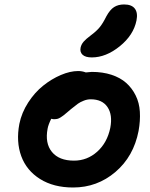

<svg xmlns="http://www.w3.org/2000/svg" viewBox="-20 -855 675 862"><path d="M392.1 -597.2Q363.8 -597.2 350.8 -609.1Q337.9 -621.1 341.8 -641.1Q345.2 -656.2 355.5 -668Q365.7 -679.7 387.2 -695.8Q413.6 -715.3 428 -733.2Q442.4 -751 457 -780.8Q473.6 -811.5 492.2 -823.2Q510.7 -835 537.1 -835Q571.3 -835 585.4 -816.2Q599.6 -797.4 592.8 -763.2Q579.6 -697.3 517.6 -647.2Q455.6 -597.2 392.1 -597.2ZM308.1 -13.2Q220.7 -13.2 159.9 -51.3Q99.1 -89.4 75.4 -154.1Q51.8 -218.8 66.9 -298.8Q77.1 -349.1 106.4 -394.5Q135.7 -439.9 173.6 -470.2Q211.4 -500.5 253.2 -518.3Q294.9 -536.1 331.1 -536.1Q349.1 -536.1 365.2 -529.8Q387.2 -532.2 392.1 -532.2Q440.9 -532.2 480.5 -519.3Q520 -506.3 546.4 -482.9Q572.8 -459.5 589.1 -426.5Q605.5 -393.6 607.9 -353.3Q610.4 -313 602.1 -267.1Q580.1 -152.8 498.3 -83Q416.5 -13.2 308.1 -13.2ZM193.8 -277.8Q181.2 -211.9 213.1 -172.9Q245.1 -133.8 312 -133.8Q371.6 -133.8 416.5 -174.1Q461.4 -214.4 475.1 -280.8Q486.3 -339.4 462.6 -374.3Q439 -409.2 387.2 -409.2Q371.1 -409.2 355.5 -402.8Q339.8 -396.5 329.8 -389.4Q319.8 -382.3 298.8 -365.2Q292.5 -359.9 280.8 -349.9Q269 -339.8 264.4 -336.4Q259.8 -333 252 -327.9Q244.1 -322.8 237.3 -321.3Q230.5 -319.8 222.2 -319.8Q217.8 -319.8 210 -321.8Q196.8 -294.9 193.8 -277.8Z"/></svg>

Font: Shantell Sans Bouncy
Style: Italic
Weight: 600
Italic angle: -11.31°
Designer: Stephen Nixon, Anya Danilova, Shantell Martin
Foundry: Arrow Type
Version: Version 1.006;[9816181b4]